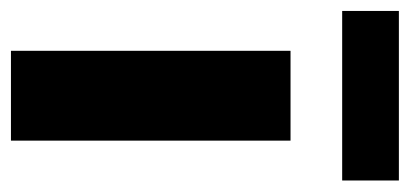

<svg xmlns="http://www.w3.org/2000/svg" viewBox="-224 -516 731 342"><g transform="rotate(90 141.0 -345.5)"><path d="M61 0V-498H221V0ZM-10 -590V-691H292V-590Z"/></g></svg>

Font: Source Sans 3 ExtraLight ExtraBold
Style: Regular
Weight: 800
Version: Version 3.052;hotconv 1.1.0;makeotfexe 2.6.0